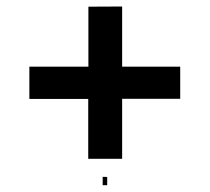

<svg xmlns="http://www.w3.org/2000/svg" viewBox="-20 -668 631 578"><path d="M289.1 -110.4H302.7V-135.3L289.1 -135.7ZM68.4 -370.1H245.6V-189.9H347.7V-370.6H522.5V-467.3H347.7V-648.4L246.1 -647.9V-467.3H68.4Z"/></svg>

Font: Wand UI Pro Bold
Style: Regular
Weight: 700
Designer: Andreas Faust
Version: Version 1.003;FEAKit 1.0